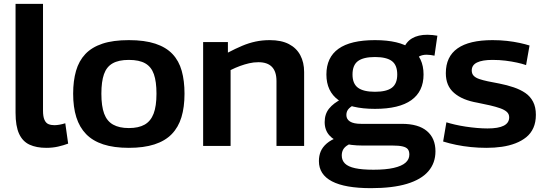

<svg xmlns="http://www.w3.org/2000/svg" viewBox="-20 -760 2835 1000"><path d="M204 -740V-184Q204 -153 211.5 -136Q219 -119 232.5 -113.5Q246 -108 263 -108Q275 -108 289.5 -110.5Q304 -113 320 -118L335 -12Q311 -3 282.5 3.5Q254 10 221 10Q170 10 134 -6.5Q98 -23 79.5 -63Q61 -103 61 -173V-740Z M361 -272Q361 -339 376 -391Q391 -443 424.5 -478.5Q458 -514 513.5 -532.5Q569 -551 651 -551Q733 -551 789 -532.5Q845 -514 878.5 -478.5Q912 -443 926.5 -391Q941 -339 941 -272Q941 -202 925 -149.5Q909 -97 874.5 -61.5Q840 -26 784.5 -8Q729 10 651 10Q573 10 518 -8Q463 -26 428.5 -61.5Q394 -97 377.5 -149.5Q361 -202 361 -272ZM508 -272Q508 -207 522.5 -168Q537 -129 569 -111Q601 -93 651 -93Q702 -93 733.5 -111Q765 -129 780 -168Q795 -207 795 -272Q795 -335 781.5 -373.5Q768 -412 736.5 -430Q705 -448 651 -448Q598 -448 566.5 -430Q535 -412 521.5 -373.5Q508 -335 508 -272Z M1038 0V-541H1167V-486Q1207 -507 1241.5 -521.5Q1276 -536 1311 -543.5Q1346 -551 1385 -551Q1445 -551 1484.5 -530.5Q1524 -510 1544 -472.5Q1564 -435 1564 -385V0H1420V-338Q1420 -387 1396.5 -411.5Q1373 -436 1326 -436Q1301 -436 1277.5 -430.5Q1254 -425 1230.5 -416.5Q1207 -408 1181 -395V0Z M1912 220Q1777 220 1709 184.5Q1641 149 1641 79Q1641 51 1650.5 28.5Q1660 6 1682 -13Q1704 -32 1742 -46L1821 -19Q1800 -11 1786 -1Q1772 9 1766 21.5Q1760 34 1760 50Q1760 75 1776.5 91.5Q1793 108 1829.5 116Q1866 124 1925 124Q1989 124 2030.5 114.5Q2072 105 2092 87.5Q2112 70 2112 45Q2112 27 2104 17Q2096 7 2076.5 2.5Q2057 -2 2024 -2H1868Q1807 -2 1763 -15Q1719 -28 1695 -55.5Q1671 -83 1671 -124Q1671 -166 1694 -194.5Q1717 -223 1759 -244L1836 -220Q1812 -209 1798 -195.5Q1784 -182 1784 -161Q1784 -139 1803 -127Q1822 -115 1861 -115H2073Q2159 -115 2203.5 -77.5Q2248 -40 2248 28Q2248 89 2211 132Q2174 175 2099.5 197.5Q2025 220 1912 220ZM1933 -193Q1806 -193 1743 -238.5Q1680 -284 1680 -372Q1680 -461 1743 -506Q1806 -551 1933 -551Q2059 -551 2122.5 -506Q2186 -461 2186 -372Q2186 -284 2122.5 -238.5Q2059 -193 1933 -193ZM1933 -282Q1993 -282 2021 -303Q2049 -324 2049 -372Q2049 -421 2021 -442Q1993 -463 1933 -463Q1873 -463 1844.5 -442Q1816 -421 1816 -372Q1816 -324 1844.5 -303Q1873 -282 1933 -282ZM2138 -440 2081 -504Q2095 -542 2126.5 -560.5Q2158 -579 2206 -579Q2220 -579 2233 -577.5Q2246 -576 2258 -574L2243 -470Q2234 -472 2223 -473.5Q2212 -475 2202 -475Q2180 -475 2164 -466.5Q2148 -458 2138 -440Z M2288 -23 2305 -123Q2324 -117 2350 -111Q2376 -105 2405.5 -100.5Q2435 -96 2464.5 -93.5Q2494 -91 2519 -91Q2576 -91 2604 -105.5Q2632 -120 2632 -149Q2632 -166 2620 -177Q2608 -188 2585.5 -196Q2563 -204 2533 -211Q2503 -218 2467 -225Q2427 -232 2397 -244.5Q2367 -257 2345 -276Q2323 -295 2312.5 -320.5Q2302 -346 2302 -379Q2302 -465 2363 -508Q2424 -551 2545 -551Q2585 -551 2620.5 -547Q2656 -543 2686 -536.5Q2716 -530 2738 -523L2720 -421Q2700 -428 2672.5 -434Q2645 -440 2613 -444Q2581 -448 2545 -448Q2492 -448 2464.5 -434.5Q2437 -421 2437 -393Q2437 -376 2447 -365.5Q2457 -355 2476 -348.5Q2495 -342 2521 -336.5Q2547 -331 2580 -325Q2621 -317 2656 -305Q2691 -293 2716.5 -275.5Q2742 -258 2756.5 -230Q2771 -202 2771 -162Q2771 -123 2758 -94Q2745 -65 2721 -45.5Q2697 -26 2664.5 -13.5Q2632 -1 2594 4.5Q2556 10 2514 10Q2473 10 2433 6Q2393 2 2356.5 -5.5Q2320 -13 2288 -23Z"/></svg>

Font: Georama SemiExpanded SemiBold
Style: Regular
Weight: 600
Width: 6
Designer: Jean-Baptiste Levee
Foundry: Production Type
Version: Version 1.001